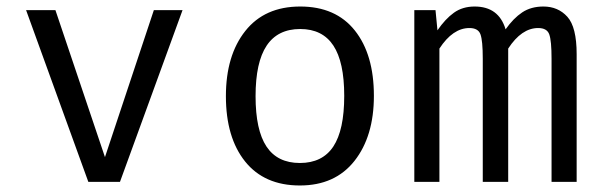

<svg xmlns="http://www.w3.org/2000/svg" viewBox="-20 -558 1840 589"><path d="M348 0H251L60 -527H150L302 -76L452 -527H540Z M1127 -264Q1127 -140 1067.5 -64.5Q1008 11 900 11Q791 11 732 -62.5Q673 -136 673 -263Q673 -388 732.5 -463Q792 -538 901 -538Q1010 -538 1068.5 -464.5Q1127 -391 1127 -264ZM764 -263Q764 -159 797.5 -108.5Q831 -58 900 -58Q969 -58 1002.5 -108.5Q1036 -159 1036 -264Q1036 -368 1002.5 -418.5Q969 -469 901 -469Q832 -469 798 -418Q764 -367 764 -263Z M1749 -392V0H1672V-378Q1672 -433 1665 -452.5Q1658 -472 1631 -472Q1580 -472 1539 -409V0H1461V-378Q1461 -433 1454 -452.5Q1447 -472 1420 -472Q1369 -472 1328 -409V0H1251V-527H1316L1322 -465Q1346 -500 1372.5 -519Q1399 -538 1436 -538Q1510 -538 1531 -468Q1555 -502 1582 -520Q1609 -538 1647 -538Q1692 -538 1720.5 -506.5Q1749 -475 1749 -392Z"/></svg>

Font: Fira Mono
Style: Regular
Weight: 400
Designer: Carrois Corporate & Edenspiekermann AG
Foundry: Carrois Corporate GbR & Edenspiekermann AG
Version: Version 3.206